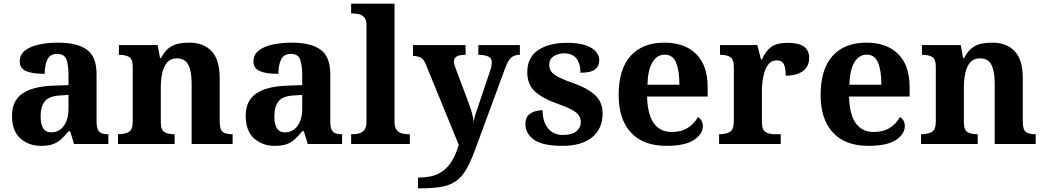

<svg xmlns="http://www.w3.org/2000/svg" viewBox="-20 -780 5656 1040"><path d="M202 10Q136 10 90.5 -30Q45 -70 45 -153Q45 -234 101 -273Q157 -312 269 -316L351 -319V-374Q351 -424 340.5 -456Q330 -488 289 -488Q251 -488 236.5 -457.5Q222 -427 222 -380Q155 -380 121 -395Q87 -410 87 -447Q87 -484 115 -506Q143 -528 190 -538.5Q237 -549 293 -549Q398 -549 450.5 -511Q503 -473 503 -379V-124Q503 -83 516 -68Q529 -53 563 -53H567V0H381L360 -69H351Q329 -42 309.5 -24.5Q290 -7 265 1.5Q240 10 202 10ZM257 -63Q300 -63 325.5 -98Q351 -133 351 -191V-266L306 -263Q246 -260 223 -231.5Q200 -203 200 -149Q200 -63 257 -63Z M619 0V-53H621Q655 -53 677 -65Q699 -77 699 -122V-418Q699 -460 679.5 -471.5Q660 -483 627 -483H624V-536H834L847 -465H852Q872 -503 895.5 -520.5Q919 -538 946.5 -543.5Q974 -549 1005 -549Q1082 -549 1126 -503Q1170 -457 1170 -356V-124Q1170 -78 1186.5 -65.5Q1203 -53 1237 -53H1240V0H1018V-329Q1018 -394 1000 -429Q982 -464 938 -464Q905 -464 886 -442.5Q867 -421 859 -385.5Q851 -350 851 -309V-118Q851 -76 870.5 -64.5Q890 -53 923 -53H926V0Z M1468 10Q1402 10 1356.5 -30Q1311 -70 1311 -153Q1311 -234 1367 -273Q1423 -312 1535 -316L1617 -319V-374Q1617 -424 1606.5 -456Q1596 -488 1555 -488Q1517 -488 1502.5 -457.5Q1488 -427 1488 -380Q1421 -380 1387 -395Q1353 -410 1353 -447Q1353 -484 1381 -506Q1409 -528 1456 -538.5Q1503 -549 1559 -549Q1664 -549 1716.5 -511Q1769 -473 1769 -379V-124Q1769 -83 1782 -68Q1795 -53 1829 -53H1833V0H1647L1626 -69H1617Q1595 -42 1575.5 -24.5Q1556 -7 1531 1.5Q1506 10 1468 10ZM1523 -63Q1566 -63 1591.5 -98Q1617 -133 1617 -191V-266L1572 -263Q1512 -260 1489 -231.5Q1466 -203 1466 -149Q1466 -63 1523 -63Z M1882 0V-53H1894Q1909 -53 1925.5 -57.5Q1942 -62 1953.5 -76Q1965 -90 1965 -118V-646Q1965 -673 1953 -686Q1941 -699 1924.5 -703Q1908 -707 1894 -707H1882V-760H2117V-118Q2117 -90 2128.5 -76Q2140 -62 2157 -57.5Q2174 -53 2188 -53H2200V0Z M2244 182Q2314 182 2356.5 160Q2399 138 2424 98Q2449 58 2465 5L2285 -435Q2274 -461 2258 -468.5Q2242 -476 2221 -477H2217V-536H2502V-483H2499Q2471 -483 2455 -475Q2439 -467 2439 -446Q2439 -438 2442.5 -426.5Q2446 -415 2449 -407L2518 -224Q2532 -186 2538 -162Q2544 -138 2546 -118Q2548 -139 2556.5 -165Q2565 -191 2568 -198L2634 -394Q2638 -404 2641 -419Q2644 -434 2644 -443Q2644 -465 2626 -473.5Q2608 -482 2575 -483H2571V-536H2796V-483H2792Q2764 -482 2747.5 -466.5Q2731 -451 2716 -410L2565 0Q2539 73 2515.5 119.5Q2492 166 2461 192.5Q2430 219 2382.5 229.5Q2335 240 2261 240H2244Z M3027 10Q2918 10 2872 -23.5Q2826 -57 2826 -107Q2826 -140 2842 -156Q2858 -172 2880 -177.5Q2902 -183 2919 -183Q2919 -121 2948.5 -85Q2978 -49 3027 -49Q3079 -49 3102.5 -69Q3126 -89 3126 -117Q3126 -150 3100 -171Q3074 -192 3003 -217Q2922 -245 2879 -283.5Q2836 -322 2836 -389Q2836 -469 2895 -508.5Q2954 -548 3051 -548Q3114 -548 3152.5 -534.5Q3191 -521 3208.5 -499.5Q3226 -478 3226 -455Q3226 -421 3202.5 -403.5Q3179 -386 3124 -386Q3124 -436 3102 -463.5Q3080 -491 3036 -491Q3004 -491 2979.5 -475.5Q2955 -460 2955 -429Q2955 -408 2966.5 -392Q2978 -376 3008 -361Q3038 -346 3092 -327Q3159 -304 3201.5 -266.5Q3244 -229 3244 -166Q3244 -83 3187.5 -36.5Q3131 10 3027 10Z M3590 10Q3463 10 3397 -62.5Q3331 -135 3331 -265Q3331 -406 3396 -477.5Q3461 -549 3579 -549Q3688 -549 3750.5 -488Q3813 -427 3813 -308V-257H3485Q3488 -157 3522.5 -111Q3557 -65 3619 -65Q3671 -65 3707 -88.5Q3743 -112 3760 -146Q3787 -131 3787 -97Q3787 -54 3739 -22Q3691 10 3590 10ZM3660 -321Q3660 -398 3642 -441Q3624 -484 3581 -484Q3539 -484 3514 -442.5Q3489 -401 3487 -321Z M3875 0V-53H3878Q3912 -53 3933.5 -65.5Q3955 -78 3955 -125V-415Q3955 -459 3935.5 -471Q3916 -483 3883 -483H3880V-536H4082L4102 -458H4107Q4127 -503 4157 -525.5Q4187 -548 4248 -548Q4363 -548 4363 -467Q4363 -421 4329.5 -395.5Q4296 -370 4236 -370Q4236 -411 4226 -432Q4216 -453 4187 -453Q4161 -453 4145 -435Q4129 -417 4121 -390.5Q4113 -364 4110 -337Q4107 -310 4107 -293V-120Q4107 -76 4127 -64.5Q4147 -53 4177 -53H4209V0Z M4684 10Q4557 10 4491 -62.5Q4425 -135 4425 -265Q4425 -406 4490 -477.5Q4555 -549 4673 -549Q4782 -549 4844.5 -488Q4907 -427 4907 -308V-257H4579Q4582 -157 4616.5 -111Q4651 -65 4713 -65Q4765 -65 4801 -88.5Q4837 -112 4854 -146Q4881 -131 4881 -97Q4881 -54 4833 -22Q4785 10 4684 10ZM4754 -321Q4754 -398 4736 -441Q4718 -484 4675 -484Q4633 -484 4608 -442.5Q4583 -401 4581 -321Z M4969 0V-53H4971Q5005 -53 5027 -65Q5049 -77 5049 -122V-418Q5049 -460 5029.5 -471.5Q5010 -483 4977 -483H4974V-536H5184L5197 -465H5202Q5222 -503 5245.5 -520.5Q5269 -538 5296.5 -543.5Q5324 -549 5355 -549Q5432 -549 5476 -503Q5520 -457 5520 -356V-124Q5520 -78 5536.5 -65.5Q5553 -53 5587 -53H5590V0H5368V-329Q5368 -394 5350 -429Q5332 -464 5288 -464Q5255 -464 5236 -442.5Q5217 -421 5209 -385.5Q5201 -350 5201 -309V-118Q5201 -76 5220.5 -64.5Q5240 -53 5273 -53H5276V0Z"/></svg>

Font: NotoSerif-Bold
Style: Regular
Weight: 700
Designer: Monotype Design Team
Foundry: Monotype Imaging Inc.
Version: Version 2.007; ttfautohint (v1.8) -l 8 -r 50 -G 200 -x 14 -D